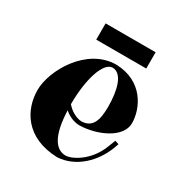

<svg xmlns="http://www.w3.org/2000/svg" viewBox="-138 -647 740 778"><g transform="rotate(30 231.5 -258.0)"><path d="M430 -245C430 -312 384 -415 257 -419C119 -419 31 -262 31 -171C31 -79 86 21 236 26C322 21 388 -46 417 -122L425 -144L407 -150L393 -114C361 -32 290 3 262 3C215 3 182 -44 178 -160C211 -131 245 -131 250 -131C332 -133 430 -177 430 -245ZM249 -401C295 -401 313 -332 313 -254C313 -192 300 -151 249 -149C245 -149 209 -151 177 -188C177 -306 207 -399 249 -401ZM135 -466H369V-542H135Z"/></g></svg>

Font: Purple Purse
Style: Regular
Weight: 400
Designer: Astigmatic (AOETI)
Foundry: Astigmatic (AOETI)
Version: Version 1.000